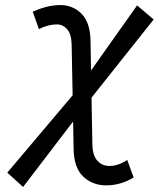

<svg xmlns="http://www.w3.org/2000/svg" viewBox="-20 -723 627 759"><path d="M71.3 16.1 8.8 -40.5 267.1 -346.2 263.2 -546.4Q262.7 -587.4 245.8 -606.9Q229 -626.5 205.1 -626.5Q169.4 -626.5 133.8 -607.9L109.4 -676.8Q141.6 -690.9 168.2 -697Q194.8 -703.1 217.8 -703.1Q267.6 -703.1 302 -668.9Q336.4 -634.8 337.9 -562L339.8 -444.3L522 -701.7L587.4 -646L341.8 -336.9L345.2 -150.4Q346.2 -107.9 365.2 -87.4Q384.3 -66.9 412.6 -66.9Q447.3 -66.9 482.9 -90.8L508.3 -21.5Q481 -4.9 454.1 2.4Q427.2 9.8 399.9 9.8Q345.7 9.8 308.8 -25.1Q272 -60.1 271 -134.8L269 -242.7Z"/></svg>

Font: CaskaydiaCove NFP SemiLight
Style: Italic
Weight: 350
Italic angle: -10°
Designer: Aaron Bell
Foundry: Saja Typeworks
Version: Version 2111.001; VTT 6.35;Nerd Fonts 3.1.1